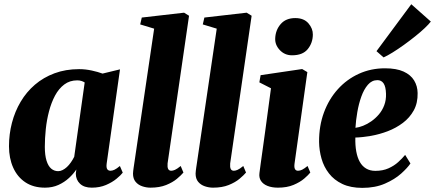

<svg xmlns="http://www.w3.org/2000/svg" viewBox="-20 -877 2058 908"><path d="M484.5 -104Q482 -85 487 -77.2Q492 -69.5 502.5 -69.5Q511 -69.5 521.2 -74.2Q531.5 -79 547 -92L560.5 -60.5Q551.5 -48.5 531.2 -31.8Q511 -15 481.2 -2.2Q451.5 10.5 414 10.5Q378 10.5 358.5 -8Q339 -26.5 338.5 -55.5L341 -75.5Q328 -55.5 306.5 -35.5Q285 -15.5 256.5 -2.5Q228 10.5 192.5 10.5Q138.5 10.5 100.5 -14.5Q62.5 -39.5 42.5 -84Q22.5 -128.5 22.5 -185.5Q22.5 -242.5 36.5 -296.2Q50.5 -350 77.8 -396Q105 -442 145.2 -476.5Q185.5 -511 238 -530.5Q290.5 -550 354 -550Q384 -550 413.8 -543.5Q443.5 -537 465 -529L547.5 -549ZM380.5 -487Q374.5 -491 365.5 -494Q356.5 -497 345 -497Q310 -497 284 -477.5Q258 -458 240.2 -424.8Q222.5 -391.5 211.8 -350.5Q201 -309.5 196.5 -266Q192 -222.5 192 -182.5Q192 -143 200 -117.2Q208 -91.5 222.2 -79.5Q236.5 -67.5 255 -67.5Q265.5 -67.5 276 -72.8Q286.5 -78 296.5 -87.2Q306.5 -96.5 315.2 -109Q324 -121.5 331 -135.5Z M772.5 -104Q771 -86.5 775.2 -78Q779.5 -69.5 790 -69.5Q797.5 -69.5 807.5 -73.8Q817.5 -78 834.5 -92L847.5 -61Q836.5 -48 816.5 -31.2Q796.5 -14.5 765.5 -2Q734.5 10.5 691.5 10.5Q672 10.5 652.8 4Q633.5 -2.5 621.2 -17.2Q609 -32 609 -56Q609 -61.5 610 -69Q611 -76.5 612 -84.2Q613 -92 614 -97.5L709 -741.5L643 -761.5L650.5 -794L850.5 -817L874 -802.5Z M1068.5 -104Q1067 -86.5 1071.2 -78Q1075.5 -69.5 1086 -69.5Q1093.5 -69.5 1103.5 -73.8Q1113.5 -78 1130.5 -92L1143.5 -61Q1132.5 -48 1112.5 -31.2Q1092.5 -14.5 1061.5 -2Q1030.5 10.5 987.5 10.5Q968 10.5 948.8 4Q929.5 -2.5 917.2 -17.2Q905 -32 905 -56Q905 -61.5 906 -69Q907 -76.5 908 -84.2Q909 -92 910 -97.5L1005 -741.5L939 -761.5L946.5 -794L1146.5 -817L1170 -802.5Z M1294.5 10.5Q1266 10.5 1245.2 2.2Q1224.5 -6 1214.2 -21.5Q1204 -37 1207 -59Q1209 -76 1213 -104.2Q1217 -132.5 1222.2 -170.2Q1227.5 -208 1233.8 -253.8Q1240 -299.5 1247 -351.5Q1254 -403.5 1261.5 -459.5L1206.5 -487.5L1212.5 -521.5L1409 -550.5L1433.5 -536L1373 -104Q1370.5 -86 1374.8 -77.8Q1379 -69.5 1389.5 -69.5Q1399 -69.5 1409 -74.5Q1419 -79.5 1434.5 -92L1447.5 -61Q1438.5 -49.5 1418.8 -32.5Q1399 -15.5 1368 -2.5Q1337 10.5 1294.5 10.5ZM1361 -615.5Q1326.5 -615.5 1303.2 -640.2Q1280 -665 1281.5 -695.5Q1283 -735 1307.5 -763.2Q1332 -791.5 1376.5 -791.5Q1417 -791.5 1438.5 -766.8Q1460 -742 1459.5 -713Q1459 -673.5 1435.2 -644.5Q1411.5 -615.5 1361 -615.5Z M1921 -104Q1907.5 -83.5 1877.2 -56.2Q1847 -29 1800.8 -8.8Q1754.5 11.5 1693.5 11.5Q1638 11.5 1599 -7Q1560 -25.5 1535.8 -56.8Q1511.5 -88 1500.5 -126.8Q1489.5 -165.5 1489 -206Q1488.5 -281.5 1512 -345Q1535.5 -408.5 1577.8 -455.2Q1620 -502 1677 -528Q1734 -554 1800.5 -554Q1855 -554 1888.8 -538.5Q1922.5 -523 1938.5 -496.5Q1954.5 -470 1955 -437Q1956 -390 1936.8 -355Q1917.5 -320 1885.2 -295.8Q1853 -271.5 1813.8 -256.5Q1774.5 -241.5 1734.5 -234.5Q1694.5 -227.5 1660.5 -226.5Q1659.5 -190 1664.8 -161Q1670 -132 1681.5 -111.5Q1693 -91 1711.5 -80Q1730 -69 1755 -69Q1790.5 -69 1817.2 -81Q1844 -93 1863.2 -110.5Q1882.5 -128 1896 -144.5ZM1765 -498Q1738.5 -498 1719.8 -476.2Q1701 -454.5 1688.8 -420.2Q1676.5 -386 1669.8 -346.8Q1663 -307.5 1661 -272.5Q1677.5 -274.5 1697.2 -282.2Q1717 -290 1736.2 -303.5Q1755.5 -317 1771.8 -336Q1788 -355 1797.2 -379.5Q1806.5 -404 1805.5 -433.5Q1804.5 -467.5 1794 -482.8Q1783.5 -498 1765 -498ZM1760.5 -635 1925 -857 2017.5 -775Q2008 -762.5 1988.5 -744Q1969 -725.5 1943 -704.8Q1917 -684 1889.5 -664.2Q1862 -644.5 1837 -629Q1812 -613.5 1794 -605.5Z"/></svg>

Font: Merriweather 60pt Black
Style: Italic
Weight: 900
Italic angle: -7.8°
Version: Version 2.101